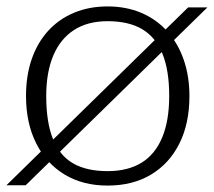

<svg xmlns="http://www.w3.org/2000/svg" viewBox="-32 -567 666 598"><path d="M-12 10 554 -544H614L48 10ZM112 -268Q112 -186 133 -134Q154 -82 196 -58Q238 -34 303 -34Q366 -34 408.5 -60Q451 -86 473 -138.5Q495 -191 495 -268Q495 -348 474 -399.5Q453 -451 411 -476Q369 -501 303 -501Q241 -501 198.5 -473.5Q156 -446 134 -394Q112 -342 112 -268ZM49 -268Q49 -332 67 -383.5Q85 -435 118.5 -471.5Q152 -508 199 -527.5Q246 -547 303 -547Q361 -547 408 -527Q455 -507 488.5 -470Q522 -433 540 -381.5Q558 -330 558 -268Q558 -182 526.5 -119.5Q495 -57 438 -23Q381 11 303 11Q226 11 169 -23.5Q112 -58 80.5 -121Q49 -184 49 -268Z"/></svg>

Font: Roboto Serif ExtraLight
Style: Regular
Weight: 250
Version: Version 1.007